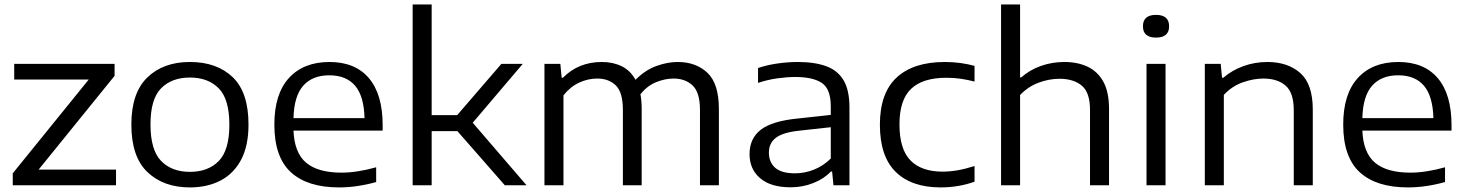

<svg xmlns="http://www.w3.org/2000/svg" viewBox="-20 -828 6553 858"><path d="M37 0V-53.5L376.5 -472.5H43.5V-542.5H492V-489L152.5 -70H498.5V0Z M828.5 9.5Q711 9.5 639 -58.8Q567 -127 567 -271.5Q567 -413 638.5 -482Q710 -551 828.5 -551Q949 -551 1019.8 -483.2Q1090.5 -415.5 1090.5 -271.5Q1090.5 -176.5 1057.5 -114.2Q1024.5 -52 965.5 -21.2Q906.5 9.5 828.5 9.5ZM828.5 -60Q910 -60 957.5 -108.5Q1005 -157 1005 -270.5Q1005 -385 957.5 -433.2Q910 -481.5 828.5 -481.5Q747.5 -481.5 700 -433.5Q652.5 -385.5 652.5 -272Q652.5 -157.5 700 -108.8Q747.5 -60 828.5 -60Z M1495 9.5Q1354 9.5 1280 -58.2Q1206 -126 1206 -271Q1206 -408 1271.2 -479.5Q1336.5 -551 1452.5 -551Q1567 -551 1628.5 -478.8Q1690 -406.5 1690 -268.5V-244.5H1291.5Q1295.5 -145 1348.2 -100.8Q1401 -56.5 1506 -56.5Q1542 -56.5 1581 -62.8Q1620 -69 1661 -80.5V-14.5Q1575 9.5 1495 9.5ZM1451.5 -491.5Q1376.5 -491.5 1335.2 -445.2Q1294 -399 1291.5 -300H1609Q1606.5 -398.5 1566.8 -445Q1527 -491.5 1451.5 -491.5Z M1824 0V-808H1909V-313.5H2023L2220.5 -542.5H2316L2092.5 -279.5L2333 0H2236L2024 -242H1909V0Z M2413 0V-542.5H2484L2490 -480.5H2495.5Q2565 -551 2669.5 -551Q2719.5 -551 2758.2 -532Q2797 -513 2820 -471.5Q2864 -515.5 2913.5 -533.2Q2963 -551 3008 -551Q3090.5 -551 3141.5 -502.5Q3192.5 -454 3192.5 -341V0H3108V-337Q3108 -415 3075.2 -446Q3042.5 -477 2990 -477Q2952.5 -477 2912.5 -461Q2872.5 -445 2842 -407Q2847.5 -377.5 2847.5 -342V0H2763.5V-337Q2763.5 -415 2732.2 -446Q2701 -477 2648.5 -477Q2608 -477 2568.2 -458.8Q2528.5 -440.5 2498 -402V0Z M3513 9Q3424.5 9 3377 -31.5Q3329.5 -72 3329.5 -139.5Q3329.5 -209.5 3380.2 -248.5Q3431 -287.5 3546 -298.5L3692.5 -314.5V-352.5Q3692.5 -430.5 3652.8 -457.2Q3613 -484 3533.5 -484Q3498.5 -484 3454.5 -478Q3410.5 -472 3367.5 -457.5V-524Q3406.5 -537.5 3453.8 -544.2Q3501 -551 3544 -551Q3620.5 -551 3672 -532.2Q3723.5 -513.5 3749.8 -469.2Q3776 -425 3776 -348V0H3704.5L3698.5 -61.5H3693Q3662.5 -29 3614.5 -10Q3566.5 9 3513 9ZM3416 -146Q3416 -103 3444.2 -78.2Q3472.5 -53.5 3532.5 -53.5Q3576 -53.5 3617.5 -70Q3659 -86.5 3692.5 -119.5V-259.5L3551 -244Q3477.5 -236 3446.8 -212Q3416 -188 3416 -146Z M4183.5 9.5Q4053.5 9.5 3982.8 -59.8Q3912 -129 3912 -271Q3912 -412 3986.8 -481.5Q4061.5 -551 4202.5 -551Q4237.5 -551 4271.5 -546.5Q4305.5 -542 4335 -533.5V-463.5Q4304 -471.5 4273.8 -476Q4243.5 -480.5 4209 -480.5Q4103.5 -480.5 4051.5 -431Q3999.5 -381.5 3999.5 -272.5Q3999.5 -161 4048.8 -111Q4098 -61 4192 -61Q4223.5 -61 4257.8 -66.8Q4292 -72.5 4335 -86V-16Q4263.5 9.5 4183.5 9.5Z M4453.5 0V-808H4538.5V-482H4543.5Q4582 -516 4631.8 -533.5Q4681.5 -551 4736.5 -551Q4795.5 -551 4840.5 -529.8Q4885.5 -508.5 4910.8 -462.5Q4936 -416.5 4936 -341V0H4851V-337Q4851 -415 4814 -445.5Q4777 -476 4715 -476Q4668 -476 4621.2 -458.5Q4574.5 -441 4538.5 -403.5V0Z M5103.5 0V-542.5H5188.5V0ZM5146 -660Q5087.5 -660 5087.5 -710.5Q5087.5 -761.5 5146 -761.5Q5204.5 -761.5 5204.5 -710.5Q5204.5 -660 5146 -660Z M5364 0V-542.5H5435L5441 -480.5H5446.5Q5486 -514.5 5537 -532.8Q5588 -551 5643.5 -551Q5734.5 -551 5790.5 -501.8Q5846.5 -452.5 5846.5 -338V0H5761.5V-335.5Q5761.5 -413.5 5725.2 -445.2Q5689 -477 5625.5 -477Q5582 -477 5534 -460.2Q5486 -443.5 5449 -404V0Z M6271.5 9.5Q6130.5 9.5 6056.5 -58.2Q5982.5 -126 5982.5 -271Q5982.5 -408 6047.8 -479.5Q6113 -551 6229 -551Q6343.5 -551 6405 -478.8Q6466.5 -406.5 6466.5 -268.5V-244.5H6068Q6072 -145 6124.8 -100.8Q6177.5 -56.5 6282.5 -56.5Q6318.5 -56.5 6357.5 -62.8Q6396.5 -69 6437.5 -80.5V-14.5Q6351.5 9.5 6271.5 9.5ZM6228 -491.5Q6153 -491.5 6111.8 -445.2Q6070.5 -399 6068 -300H6385.5Q6383 -398.5 6343.2 -445Q6303.5 -491.5 6228 -491.5Z"/></svg>

Font: Encode Sans Exp
Style: Regular
Weight: 400
Width: 7
Designer: Multiple Designers
Foundry: Impallari Type
Version: Version 3.002; ttfautohint (v1.8.3) -l 8 -r 50 -G 200 -x 14 